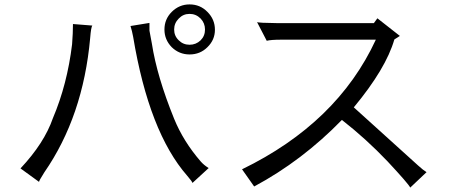

<svg xmlns="http://www.w3.org/2000/svg" viewBox="-20 -824 2040 871"><path d="M770 -690Q770 -719 791 -740Q811 -761 840 -761Q869 -761 890 -740Q910 -719 910 -690Q910 -661 890 -641Q869 -621 840 -621Q811 -621 791 -641Q770 -661 770 -690ZM840 -577Q888 -577 921 -610Q955 -643 955 -689Q955 -736 921 -770Q888 -804 840 -804Q793 -804 759 -770Q726 -737 726 -690Q726 -644 759 -610Q793 -577 840 -577ZM658 -720 572 -706Q579 -684 584 -657Q656 -225 829 -27Q853 1 853 6L927 -62H926Q905 -75 891 -91Q812 -182 770 -285Q692 -477 669 -626L658 -685ZM311 -715Q311 -675 307 -623Q285 -441 220 -288Q181 -175 73 -60L157 1Q157 -4 181 -42Q357 -296 389 -651Q393 -702 399 -708Z M1146 -724 1190 -639Q1209 -644 1257 -644H1685Q1510 -266 1078 -56L1133 22Q1351 -95 1531 -280Q1641 -194 1738 -92Q1834 11 1841 27L1915 -43Q1900 -52 1877 -73L1585 -337Q1731 -513 1769 -645Q1781 -653 1794 -661L1692 -741L1676 -719H1241Q1150 -720 1146 -724Z"/></svg>

Font: Sawarabi Gothic
Style: Regular
Weight: 400
Designer: mshio (mshio@users.sourceforge.jp)
Version: Version 20141215